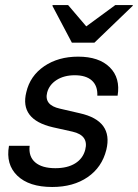

<svg xmlns="http://www.w3.org/2000/svg" viewBox="-20 -736 550 766"><path d="M188.3 10Q95.8 10 49.2 -35Q2.5 -80 15.8 -154.2H98.3Q93.3 -111.7 120.4 -88.3Q147.5 -65 200.8 -65Q249.2 -65 280 -84.2Q310.8 -103.3 320 -138.3Q335 -195.8 269.2 -210.8L190.8 -228.3Q57.5 -259.2 85 -368.3Q100 -433.3 156.2 -471.7Q212.5 -510 291.7 -510Q375 -510 417.9 -467.5Q460.8 -425 449.2 -354.2H368.3Q370 -393.3 346.7 -414.6Q323.3 -435.8 278.3 -435.8Q235.8 -435.8 206.2 -417.1Q176.7 -398.3 168.3 -367.5Q155 -316.7 219.2 -302.5L298.3 -284.2Q432.5 -254.2 404.2 -138.3Q386.7 -68.3 329.6 -29.2Q272.5 10 188.3 10ZM266.7 -565.8 189.2 -712.5 190 -715.8H251.7L324.2 -630.8L440 -715.8H510L509.2 -712.5L356.7 -565.8Z"/></svg>

Font: Funnel Sans
Style: Italic
Weight: 400
Italic angle: -14.036°
Version: Version 1.000; Beta; Release 5; Build 24; ttfautohint (v1.8.